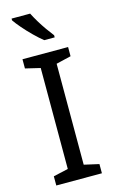

<svg xmlns="http://www.w3.org/2000/svg" viewBox="-141 -996 621 1049"><g transform="rotate(-15 169.5 -472.0)"><path d="M298 0H40V-52L124 -71V-642L40 -662V-714H298V-662L214 -642V-71L298 -52ZM145 -944Q156 -922 172.5 -894.5Q189 -867 207.5 -841Q226 -815 241 -796V-784H182Q159 -802 130 -830.5Q101 -859 76.5 -887.5Q52 -916 40 -934V-944Z"/></g></svg>

Font: Noto Sans Ogham
Style: Regular
Weight: 400
Designer: Monotype Design Team
Foundry: Monotype Imaging Inc.
Version: Version 2.001; ttfautohint (v1.8.4.7-5d5b)